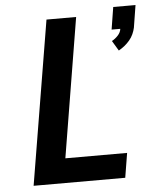

<svg xmlns="http://www.w3.org/2000/svg" viewBox="-54 -811 708 858"><g transform="rotate(-5 300.0 -382.5)"><path d="M494 -569 467 -614Q482 -622 494.5 -635.5Q507 -649 509 -665H470L486 -765H586L570 -665Q567 -651 560.5 -636.5Q554 -622 543.5 -609.5Q533 -597 520.5 -587Q508 -577 494 -569ZM62 0 184 -735H317L214 -110H491L473 0Z"/></g></svg>

Font: Iosevka SS04 XBd Ex
Style: Italic
Weight: 800
Width: 7
Italic angle: -9°
Monospace: yes
Designer: Belleve Invis
Foundry: Belleve Invis
Version: Version 19.0.0; ttfautohint (v1.8.4)